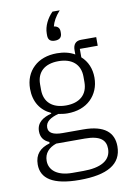

<svg xmlns="http://www.w3.org/2000/svg" viewBox="-104 -825 736 1098"><g transform="rotate(-10 264.0 -275.5)"><path d="M513 60C513 164 428 212 267 212C111 212 46 164 46 84C46 25 78 -8 134 -24V-32C102 -45 86 -68 86 -102C86 -153 124 -177 173 -190V-194C113 -221 78 -275 78 -350C78 -402 96 -445 129 -476C161 -507 208 -524 264 -524C303 -524 338 -516 367 -499V-524C367 -555 381 -576 414 -576H502V-526H398V-477C433 -446 452 -402 452 -350C452 -298 433 -255 401 -224C368 -192 321 -175 265 -175C246 -175 229 -178 212 -181C168 -169 136 -150 136 -115C136 -84 163 -69 218 -69H337C461 -69 513 -20 513 60ZM458 64C458 15 428 -16 337 -16H171C127 -1 100 28 100 72C100 125 144 165 233 165H297C397 165 458 133 458 64ZM265 -221C344 -221 391 -262 391 -334V-366C391 -437 344 -478 265 -478C185 -478 139 -437 139 -366V-334C139 -262 186 -221 265 -221ZM266 -597C240 -597 227 -609 227 -634V-645C227 -688 250 -732 281 -763H323C295 -732 281 -705 274 -678C297 -675 307 -662 307 -643V-634C307 -609 293 -597 266 -597Z"/></g></svg>

Font: Plexus Sans Light
Style: Regular
Weight: 300
Version: Version 2.001;PS 002.001;hotconv 1.0.70;makeotf.lib2.5.58329